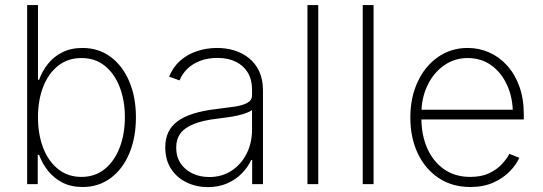

<svg xmlns="http://www.w3.org/2000/svg" viewBox="-20 -748 2204 780"><path d="M315.4 11.7Q268.6 11.7 233.6 -6.3Q198.7 -24.4 175 -54.2Q151.4 -84 138.7 -119.1H133.3V0H90.3V-727.5H134.3V-423.8H138.7Q151.4 -459 174.8 -488.5Q198.2 -518.1 233.4 -535.6Q268.6 -553.2 314.9 -553.2Q380.4 -553.2 429.2 -517.1Q478 -481 505.1 -417.2Q532.2 -353.5 532.2 -271.5Q532.2 -189 505.4 -125Q478.5 -61 429.7 -24.7Q380.9 11.7 315.4 11.7ZM311 -29.3Q366.2 -29.3 405.8 -61.5Q445.3 -93.8 466.3 -148.7Q487.3 -203.6 487.3 -272Q487.3 -339.8 466.3 -394.3Q445.3 -448.7 406 -480.5Q366.7 -512.2 311 -512.2Q255.9 -512.2 216.3 -481Q176.8 -449.7 155.5 -395.5Q134.3 -341.3 134.3 -272Q134.3 -202.6 155.3 -147.7Q176.3 -92.8 216.1 -61Q255.9 -29.3 311 -29.3Z M824.7 12.2Q777.8 12.2 738.3 -6.8Q698.7 -25.9 675 -62Q651.4 -98.1 651.4 -149.9Q651.4 -184.1 663.6 -210.2Q675.8 -236.3 700.9 -255.1Q726.1 -273.9 765.6 -286.4Q805.2 -298.8 859.9 -305.2Q901.4 -310.1 933.8 -314.9Q966.3 -319.8 985.1 -330.3Q1003.9 -340.8 1003.9 -361.3V-383.8Q1003.9 -423.8 987.1 -452.4Q970.2 -481 938.7 -496.8Q907.2 -512.7 863.3 -512.7Q824.2 -512.7 793.5 -501Q762.7 -489.3 741.5 -468.8Q720.2 -448.2 709.5 -421.4L667 -436.5Q683.1 -476.1 712.6 -502Q742.2 -527.8 781 -540.5Q819.8 -553.2 862.3 -553.2Q898.9 -553.2 932.4 -543Q965.8 -532.7 991.9 -511.5Q1018.1 -490.2 1033.2 -457.8Q1048.3 -425.3 1048.3 -380.9V0H1004.4V-98.1H1000.5Q986.3 -67.4 961.4 -42.5Q936.5 -17.6 902.1 -2.7Q867.7 12.2 824.7 12.2ZM830.1 -28.8Q880.9 -28.8 919.9 -54Q959 -79.1 981.4 -122.8Q1003.9 -166.5 1003.9 -221.2V-301.3Q995.6 -294.4 980.2 -288.8Q964.8 -283.2 945.6 -278.8Q926.3 -274.4 905.3 -271.5Q884.3 -268.6 864.3 -266.1Q804.7 -259.3 767.6 -244.4Q730.5 -229.5 713.1 -206.1Q695.8 -182.6 695.8 -148.4Q695.8 -111.8 713.4 -85Q731 -58.1 761.5 -43.5Q792 -28.8 830.1 -28.8Z M1272.9 -727.5V0H1229V-727.5Z M1497.6 -727.5V0H1453.6V-727.5Z M1890.6 11.7Q1816.9 11.7 1762 -24.9Q1707 -61.5 1677 -125.2Q1647 -189 1647 -270.5Q1647 -352.1 1677 -416Q1707 -480 1759.8 -516.6Q1812.5 -553.2 1879.9 -553.2Q1926.3 -553.2 1967.5 -534.9Q2008.8 -516.6 2040.3 -481.7Q2071.8 -446.8 2089.8 -397Q2107.9 -347.2 2107.9 -283.2V-262.7H1674.8V-302.2H2084L2063.5 -286.6Q2063.5 -350.1 2040.5 -401.4Q2017.6 -452.6 1976.3 -482.4Q1935.1 -512.2 1879.9 -512.2Q1826.2 -512.2 1783.4 -481.9Q1740.7 -451.7 1716.3 -400.4Q1691.9 -349.1 1691.9 -286.1V-268.1Q1691.9 -199.7 1715.6 -145.8Q1739.3 -91.8 1783.9 -60.5Q1828.6 -29.3 1890.6 -29.3Q1935.5 -29.3 1967 -44.2Q1998.5 -59.1 2018.8 -81.1Q2039.1 -103 2049.3 -123L2089.8 -106.9Q2077.6 -79.6 2051.3 -52.2Q2024.9 -24.9 1984.9 -6.6Q1944.8 11.7 1890.6 11.7Z"/></svg>

Font: Inter ExtraLight
Style: Regular
Weight: 250
Designer: Rasmus Andersson
Foundry: rsms
Version: Version 4.001;git-66647c0bb